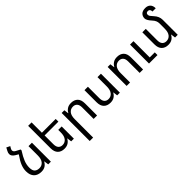

<svg xmlns="http://www.w3.org/2000/svg" viewBox="187 -2029 3524 3524"><g transform="rotate(-45 1948.5 -267.0)"><path d="M424 -87Q405 -47 364.5 -18.5Q324 10 261 10Q166 10 114 -44Q62 -98 62 -198Q62 -265 89.5 -336.5Q117 -408 190 -512L137 -543Q67 -584 67 -640Q67 -670 86 -705L117 -763L186 -729L164 -692Q151 -670 151 -651Q151 -617 194 -594L277 -550V-528Q210 -423 181.5 -349.5Q153 -276 153 -204Q153 -126 186.5 -94.5Q220 -63 280 -63Q343 -63 382.5 -110.5Q422 -158 422 -252V-492H511V0H441L430 -87Z M1022 -87Q1003 -47 962 -18.5Q921 10 858 10Q776 10 728.5 -37.5Q681 -85 681 -178V-760H770V-492H1128V-422H770V-195Q770 -128 799.5 -95.5Q829 -63 879 -63Q942 -63 980.5 -110.5Q1019 -158 1019 -252V-317H1108V0H1038L1027 -87Z M1283 236V-492H1353L1364 -405H1369Q1388 -445 1429 -473.5Q1470 -502 1533 -502Q1616 -502 1663 -455Q1710 -408 1710 -314V0H1621V-297Q1621 -364 1591.5 -396.5Q1562 -429 1512 -429Q1449 -429 1410.5 -382.5Q1372 -336 1372 -241V236Z M2302 -492V0H2232L2221 -87H2216Q2197 -47 2156 -18.5Q2115 10 2052 10Q1970 10 1922.5 -37.5Q1875 -85 1875 -178V-492H1964V-195Q1964 -128 1993.5 -95.5Q2023 -63 2073 -63Q2136 -63 2174.5 -110.5Q2213 -158 2213 -252V-492Z M2477 0V-492H2547L2558 -405H2563Q2582 -445 2623 -473.5Q2664 -502 2727 -502Q2810 -502 2857 -455Q2904 -408 2904 -314V0H2815V-297Q2815 -364 2785.5 -396.5Q2756 -429 2706 -429Q2643 -429 2604.5 -382.5Q2566 -336 2566 -241V0ZM3058 0V-492H3147V-70H3278V0Z M3804 -389V0H3734L3723 -87H3718Q3699 -47 3658 -18.5Q3617 10 3554 10Q3472 10 3424.5 -37.5Q3377 -85 3377 -178V-492H3466V-195Q3466 -128 3495.5 -95.5Q3525 -63 3575 -63Q3638 -63 3676.5 -109.5Q3715 -156 3715 -252V-387Q3715 -419 3701.5 -451.5Q3688 -484 3654 -520Q3585 -595 3585 -644Q3585 -697 3620 -733.5Q3655 -770 3730 -770Q3791 -770 3827 -734Q3863 -698 3863 -630H3778Q3778 -697 3725 -697Q3674 -697 3674 -651Q3674 -628 3687.5 -608.5Q3701 -589 3737 -550Q3804 -478 3804 -389Z"/></g></svg>

Font: Noto Sans Armenian
Style: Regular
Weight: 400
Designer: Monotype Design Team
Foundry: Monotype Imaging Inc.
Version: Version 2.040;GOOG;noto-fonts:20170220:a8a215d2e889